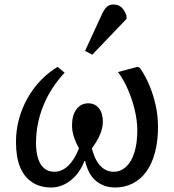

<svg xmlns="http://www.w3.org/2000/svg" viewBox="-20 -819 775 853"><path d="M208 14Q158 14 122.5 -9.5Q87 -33 69 -77.5Q51 -122 51 -188Q51 -241 64.5 -290.5Q78 -340 103 -384Q128 -428 162 -463Q196 -498 236 -522L267 -496Q238 -465 214 -428.5Q190 -392 173.5 -352Q157 -312 148.5 -270Q140 -228 140 -183Q140 -143 149.5 -114Q159 -85 177 -70.5Q195 -56 221 -56Q239 -56 254.5 -63Q270 -70 283.5 -83Q297 -96 309 -115.5Q321 -135 331 -160Q315 -189 307.5 -213.5Q300 -238 300 -262Q300 -308 320 -334Q340 -360 372 -360Q402 -360 419.5 -338Q437 -316 437 -278Q437 -251 424 -220.5Q411 -190 388 -160Q397 -125 411 -102Q425 -79 443.5 -67.5Q462 -56 485 -56Q516 -56 540 -78Q564 -100 577 -141.5Q590 -183 590 -240Q590 -281 579 -328.5Q568 -376 548.5 -421Q529 -466 504 -499L591 -522L602 -517Q626 -482 644 -439Q662 -396 672 -349.5Q682 -303 682 -255Q682 -192 668.5 -141.5Q655 -91 630 -56.5Q605 -22 569.5 -4Q534 14 492 14Q465 14 443.5 6Q422 -2 405 -16.5Q388 -31 376.5 -53Q365 -75 358 -104H355Q346 -79 331.5 -58Q317 -37 297.5 -20.5Q278 -4 255 5Q232 14 208 14ZM390 -576 358 -593 433 -756Q444 -779 455 -789Q466 -799 484 -799Q505 -799 519 -787Q533 -775 542 -749V-735Z"/></svg>

Font: Literata 18pt
Style: Italic
Weight: 400
Italic angle: -2°
Designer: Latin by Veronika Burian and Jose Scaglione. Greek by Irene Vlachou. Cyrillic by Vera Evstafieva
Foundry: TypeTogether
Version: Version 3.103;gftools[0.9.29]